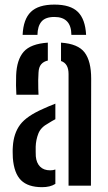

<svg xmlns="http://www.w3.org/2000/svg" viewBox="-20 -788 458 815"><path d="M49.5 -386Q47 -423 48.5 -468Q51 -534.5 80.5 -568.2Q110 -602 183 -607V-531Q165 -527 154.8 -515Q144.5 -503 143.5 -480Q142.5 -467.5 142.2 -448.2Q142 -429 142.5 -411.5Q143 -394 143.5 -386ZM271 0V-474Q271 -518.5 239 -529V-607Q311.5 -602 339.2 -565.2Q367 -528.5 367 -454L366 0ZM34.5 -117.5Q34 -129.5 33.8 -142Q33.5 -154.5 34.5 -166Q38 -222 65.5 -258.8Q93 -295.5 164 -326.5Q176 -332 188.8 -337.5Q201.5 -343 215 -348V-282Q208 -278.5 200.8 -274.2Q193.5 -270 185 -264.5Q153 -247.5 142.8 -221Q132.5 -194.5 131.5 -165.5Q131.5 -152 131.5 -143.2Q131.5 -134.5 132 -124.5Q134.5 -96.5 150 -80.8Q165.5 -65 193 -65Q205.5 -65 215 -68.5V-7.5Q193.5 6.5 158.5 6.5Q99 6.5 69.2 -23Q39.5 -52.5 34.5 -117.5ZM211 -768.5Q143 -768.5 111 -737.5Q79 -706.5 76 -640H139Q139.5 -676.5 156 -696.2Q172.5 -716 211 -716Q282.5 -716 283 -640H345.5Q342 -706.5 310.5 -737.5Q279 -768.5 211 -768.5Z"/></svg>

Font: Big Shoulders Stencil Text SemiBold
Style: Regular
Weight: 600
Designer: Patric King
Foundry: XO Type Co
Version: Version 1.000